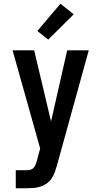

<svg xmlns="http://www.w3.org/2000/svg" viewBox="-20 -788 540 1023"><path d="M64 215V119H121Q131 119 141.5 116.5Q152 114 159 106.5Q166 99 169.5 89.5Q173 80 176 70L194 3L47 -520H162L252 -141L338 -520H453L283 95Q278 113 271.5 130.5Q265 148 254.5 163.5Q244 179 228.5 190Q213 201 195 206.5Q177 212 158.5 213.5Q140 215 121 215ZM237 -577 179 -623 302 -768 373 -712Z"/></svg>

Font: Iosevka SS18
Style: Bold
Weight: 700
Monospace: yes
Designer: Belleve Invis
Foundry: Belleve Invis
Version: Version 25.1.1; ttfautohint (v1.8.4)